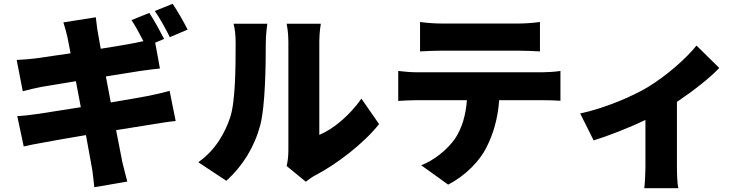

<svg xmlns="http://www.w3.org/2000/svg" viewBox="-20 -898 3980 1012"><path d="M890 -878 796 -840C823 -802 855 -743 875 -702L969 -742C952 -776 916 -840 890 -878ZM71 -286 105 -126C128 -132 166 -139 211 -147C252 -155 338 -170 433 -186L464 -16C470 14 472 50 477 89L651 59C642 24 632 -13 625 -43L592 -212L792 -244C830 -250 876 -258 906 -260L874 -419C845 -411 803 -401 764 -393C722 -385 647 -372 564 -358L538 -495L719 -524C751 -528 797 -535 823 -537L798 -673L845 -693C827 -728 792 -793 767 -830L673 -792C694 -761 717 -718 736 -681L688 -671C656 -665 588 -653 511 -641L496 -725C491 -750 488 -787 485 -807L314 -780C322 -755 329 -730 336 -700L352 -617L166 -590C135 -586 103 -584 68 -582L100 -417C137 -427 164 -433 198 -440L380 -470L406 -333L183 -298C149 -293 99 -287 71 -286Z M1491 -23 1592 60C1603 52 1616 40 1640 27C1751 -30 1897 -141 1978 -244L1885 -378C1823 -290 1738 -218 1663 -187C1663 -265 1663 -589 1663 -679C1663 -728 1671 -773 1671 -773H1491C1491 -773 1500 -729 1500 -680C1500 -589 1500 -163 1500 -106C1500 -75 1496 -44 1491 -23ZM1025 -43 1173 55C1260 -24 1321 -123 1352 -239C1378 -340 1381 -549 1381 -672C1381 -720 1389 -773 1389 -773H1211C1218 -746 1222 -717 1222 -670C1222 -545 1221 -361 1193 -279C1167 -200 1116 -106 1025 -43Z M2194 -782V-627C2227 -629 2275 -631 2310 -631C2376 -631 2650 -631 2710 -631C2748 -631 2789 -629 2826 -627V-782C2789 -777 2747 -774 2710 -774C2650 -774 2376 -774 2310 -774C2276 -774 2228 -777 2194 -782ZM2079 -524V-366C2107 -368 2151 -370 2180 -370H2441C2435 -292 2416 -223 2377 -165C2337 -109 2267 -52 2200 -27L2342 75C2433 29 2511 -52 2545 -123C2579 -191 2604 -270 2611 -370H2835C2865 -370 2907 -369 2934 -367V-524C2906 -519 2856 -517 2835 -517C2772 -517 2245 -517 2180 -517C2149 -517 2110 -520 2079 -524Z M3038 -300 3109 -158C3184 -181 3293 -223 3382 -266V-26C3382 12 3379 72 3376 94H3556C3549 72 3548 12 3548 -26V-361C3636 -420 3724 -489 3771 -540L3651 -658C3599 -592 3494 -499 3395 -439C3317 -392 3168 -327 3038 -300Z"/></svg>

Font: Noto Sans CJK TC Black
Style: Regular
Weight: 900
Designer: Ryoko NISHIZUKA 西塚涼子 (kana, bopomofo & ideographs); Paul D. Hunt (Latin, Greek & Cyrillic); Sandoll Communications 산돌커뮤니
Foundry: Adobe
Version: Version 2.004;hotconv 1.0.118;makeotfexe 2.5.65603